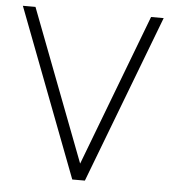

<svg xmlns="http://www.w3.org/2000/svg" viewBox="-49 -698 665 743"><g transform="rotate(5 283.5 -326.5)"><path d="M259 0H308L557 -653H508L284 -64L59 -653H10Z"/></g></svg>

Font: Sulaf Light
Style: Regular
Weight: 300
Designer: Bandar Raffah (Arabic) and Santiago Orozco (Latin)
Foundry: Caramella and Typemade
Version: Version 1.005;PS 001.005;hotconv 1.0.88;makeotf.lib2.5.64775